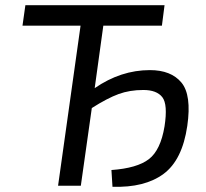

<svg xmlns="http://www.w3.org/2000/svg" viewBox="-20 -710 787 734"><path d="M375 -612 342 -373Q442 -442 553 -442Q634 -442 673.5 -394.5Q713 -347 696 -229Q677 -98 605 -45Q533 8 410 4L406 -60Q504 -67 549 -101.5Q594 -136 609 -227Q622 -311 600.5 -338.5Q579 -366 528 -366Q476 -366 433.5 -350.5Q391 -335 331 -297L289 0H202L288 -612H66L77 -690H609L599 -612Z"/></svg>

Font: Exo 2.0
Style: Italic
Weight: 400
Italic angle: -8°
Designer: Natanael Gama
Version: Version 1.001;PS 001.001;hotconv 1.0.70;makeotf.lib2.5.58329